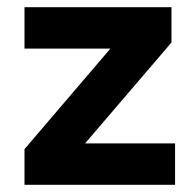

<svg xmlns="http://www.w3.org/2000/svg" viewBox="-20 -513 534 533"><path d="M48 0V-99L318 -415L317 -378H48V-493H456V-395L182 -75V-115H466V0Z"/></svg>

Font: Nunito Sans 11pt ExtraBold
Style: Regular
Weight: 800
Version: Version 3.101;gftools[0.9.27]